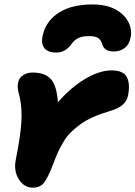

<svg xmlns="http://www.w3.org/2000/svg" viewBox="-20 -841 616 873"><path d="M400.9 -820.8Q486.8 -820.8 534.2 -778.1Q581.5 -735.4 575.2 -678.2Q570.8 -643.6 549.6 -625.2Q528.3 -606.9 497.1 -606.9Q454.1 -606.9 444.8 -640.1Q439.9 -658.2 427 -667.5Q414.1 -676.8 384.8 -676.8Q353 -676.8 335.2 -667.5Q317.4 -658.2 305.2 -641.1Q277.8 -602.1 235.8 -602.1Q195.3 -602.1 180.2 -624.5Q165 -647 175.8 -686Q191.4 -748 249.3 -784.4Q307.1 -820.8 400.9 -820.8ZM128.9 12.2Q89.4 12.2 65.4 -25.9Q41.5 -64 51.8 -115.2Q73.2 -221.7 77.1 -286.1Q81.1 -350.6 68.8 -402.8Q62 -427.2 60.8 -440.9Q59.6 -454.6 63 -467.8Q66.4 -486.8 85 -499Q103.5 -511.2 127.9 -511.2Q185.1 -511.2 211.7 -481Q238.3 -450.7 243.2 -376Q301.8 -443.4 367.2 -482.2Q432.6 -521 486.8 -521Q540.5 -521 556.6 -490.7Q572.8 -460.4 562 -405.8Q552.2 -356.9 481.9 -336.9Q438.5 -324.2 403.8 -308.8Q369.1 -293.5 343.8 -274.7Q318.4 -255.9 300 -237.3Q281.7 -218.8 267.1 -193.6Q252.4 -168.5 242.9 -147.5Q233.4 -126.5 222.2 -96.2Q196.8 -30.3 179.4 -9Q162.1 12.2 128.9 12.2Z"/></svg>

Font: Shantell Sans Normal
Style: Italic
Weight: 800
Italic angle: -11.31°
Designer: Stephen Nixon, Anya Danilova, Shantell Martin
Foundry: Arrow Type
Version: Version 1.006;[559af2be0]